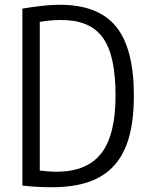

<svg xmlns="http://www.w3.org/2000/svg" viewBox="-20 -770 624 806"><path d="M198 16Q169 16 139 14.5Q109 13 74 9V-734Q124 -742 161 -746Q198 -750 231 -750Q393 -750 467.5 -658Q542 -566 542 -369Q542 -268 522 -195.5Q502 -123 460 -76Q418 -29 353 -6.5Q288 16 198 16ZM217 -49Q344 -49 404.5 -125.5Q465 -202 465 -369Q465 -453 452 -513.5Q439 -574 411.5 -612Q384 -650 340.5 -668Q297 -686 237 -686Q213 -686 191 -684Q169 -682 147 -678V-54Q169 -52 185.5 -50.5Q202 -49 217 -49Z"/></svg>

Font: Encode Sans Compressed
Style: Regular
Weight: 400
Designer: Pablo Impallari, Andres Torresi
Foundry: Pablo Impallari, Andres Torresi
Version: Version 1.000; ttfautohint (v1.00) -l 8 -r 50 -G 200 -x 14 -